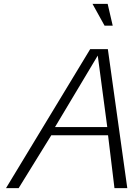

<svg xmlns="http://www.w3.org/2000/svg" viewBox="-20 -968 680 988"><path d="M532 -314 483 -682 263 -314ZM11 0 444 -715H535L635 0H569L536 -272H244L76 0ZM456 -948H534L560 -836H518Z"/></svg>

Font: Afta sans
Style: Italic
Weight: 400
Italic angle: -12°
Designer: par.qink
Foundry: Oriol Esparraguera Font
Version: Version 1.000